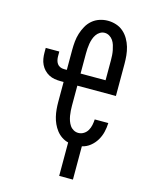

<svg xmlns="http://www.w3.org/2000/svg" viewBox="-137 -829 874 1120"><g transform="rotate(15 300.0 -269.0)"><path d="M332 205V3Q311 -2 292.5 -14.5Q274 -27 260.5 -44.5Q247 -62 238 -82Q229 -102 224 -123Q219 -144 217 -166Q215 -188 215 -210V-331H197Q178 -331 160 -334Q142 -337 126 -345.5Q110 -354 97.5 -367Q85 -380 77 -396.5Q69 -413 66 -431Q63 -449 63 -467V-496H145V-467Q145 -456 147.5 -444.5Q150 -433 156.5 -423.5Q163 -414 174 -409Q185 -404 197 -404H215V-525Q215 -550 217.5 -575.5Q220 -601 227.5 -625Q235 -649 247.5 -671.5Q260 -694 279.5 -710.5Q299 -727 323.5 -735Q348 -743 373 -743Q399 -743 423.5 -735Q448 -727 467 -710.5Q486 -694 499 -671.5Q512 -649 519 -625Q526 -601 528.5 -575.5Q531 -550 531 -525V-331H298V-210Q298 -195 299 -180Q300 -165 302.5 -150Q305 -135 310 -120.5Q315 -106 323.5 -93.5Q332 -81 345.5 -73.5Q359 -66 374 -66Q392 -66 407 -75.5Q422 -85 430.5 -100Q439 -115 442.5 -132Q446 -149 447 -167H529Q528 -139 521.5 -112Q515 -85 500.5 -61Q486 -37 464 -19.5Q442 -2 415 4V205ZM449 -404V-525Q449 -540 448 -555Q447 -570 444 -585Q441 -600 436.5 -614.5Q432 -629 423.5 -641.5Q415 -654 401.5 -662Q388 -670 373 -670Q358 -670 345 -662Q332 -654 323.5 -641.5Q315 -629 310 -614.5Q305 -600 302.5 -585Q300 -570 299 -555Q298 -540 298 -525V-404Z"/></g></svg>

Font: Iosevka Meiseki Sans
Style: Regular
Weight: 400
Monospace: yes
Designer: Belleve Invis
Foundry: Belleve Invis
Version: Version 11.2.6; ttfautohint (v1.8.4)